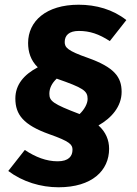

<svg xmlns="http://www.w3.org/2000/svg" viewBox="-20 -709 578 813"><path d="M220 -376C332 -337 351 -325 351 -290C351 -269 336 -244 317 -226C204 -269 189 -281 189 -312C189 -335 199 -356 220 -376ZM495 -320C495 -383 464 -424 352 -464C266 -494 254 -508 254 -531C254 -559 272 -578 314 -578C360 -578 399 -565 445 -535L515 -624C458 -669 387 -689 313 -689C175 -689 99 -619 99 -527C99 -489 110 -453 140 -424C81 -393 45 -350 45 -292C45 -224 79 -180 188 -141C276 -110 287 -97 287 -75C287 -48 271 -26 224 -26C176 -26 130 -44 85 -74L15 15C76 61 153 84 228 84C370 84 442 13 442 -79C442 -116 428 -150 397 -178C452 -209 495 -258 495 -320Z"/></svg>

Font: Fira Sans OT
Style: Bold Italic
Weight: 700
Italic angle: -8°
Designer: Carrois Corporate & Edenspiekermann
Foundry: Carrois Corporate GbR & Edenspiekermann AG
Version: Version 2.001